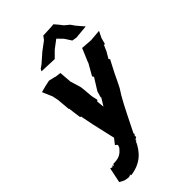

<svg xmlns="http://www.w3.org/2000/svg" viewBox="-286 -845 1150 1150"><g transform="rotate(-45 289.0 -269.5)"><path d="M292 54 290 47C326 -24 360 -97 399 -165L423 -203C437 -231 452 -260 465 -289L505 -366L499 -374L522 -413L540 -454L547 -451L558 -492L578 -533L505 -527L434 -532L399 -449L397 -442L356 -370L362 -359L315 -284L303 -243L307 -244L276 -193L271 -241L279 -248L271 -285C267 -314 267 -346 262 -374L242 -440L236 -518L198 -523L190 -526L155 -534L114 -525L77 -515L104 -452L112 -413L119 -331L122 -329L127 -289L133 -247H139L155 -166C166 -117 178 -67 189 -17L161 19L170 24L175 31L170 46C142 83 119 91 73 91C77 103 62 101 64 92C57 94 59 102 65 103C58 101 50 99 43 97L23 193C33 199 44 205 55 209C68 211 78 214 80 213C85 216 95 207 97 215C94 204 102 203 103 215C188 204 237 159 269 87C275 84 264 89 272 92C271 90 269 77 282 78L287 66L283 64C287 62 289 58 292 54ZM536 -613 501 -654 482 -681 453 -705C440 -722 427 -738 413 -754L388 -752L322 -749L306 -727L250 -685L193 -635L170 -619L163 -605C199 -604 235 -602 271 -601L311 -641L364 -681L396 -648L424 -605L454 -600L539 -608L538 -614Z"/></g></svg>

Font: Asimov Print
Style: DIt
Weight: 250
Width: 0
Designer: Google
Version: Version 2.000980: 2014